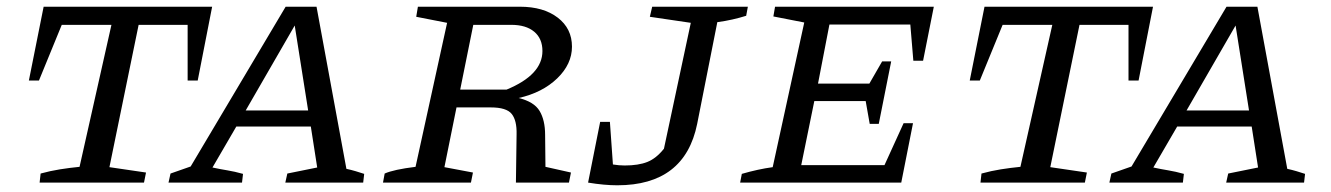

<svg xmlns="http://www.w3.org/2000/svg" viewBox="-20 -544 3964 572"><path d="M612 -524 569 -304H539V-470H393L306 -46L415 -30L409 0H98L101 -27Q130 -35 158.5 -39.5Q187 -44 217 -47L312 -470H164L96 -304H66L110 -524Z M1012 -41Q1026 -38 1039.5 -34Q1053 -30 1065 -26L1062 0H830L836 -27L925 -45L906 -167H684L613 -45Q636 -40 657.5 -36.5Q679 -33 704 -26L701 0H482L488 -27L548 -48L831 -524H923ZM712 -215H898L858 -468Z M1121 0 1126 -27Q1153 -39 1218 -47L1312 -476L1220 -494L1225 -524H1529Q1599 -524 1641.5 -491.5Q1684 -459 1684 -405Q1684 -353 1640 -310.5Q1596 -268 1525 -252Q1571 -241 1587.5 -213.5Q1604 -186 1604 -142L1605 -47L1681 -30L1675 0H1517L1519 -144Q1520 -185 1504.5 -204.5Q1489 -224 1442 -224H1340L1304 -46L1389 -30L1383 0ZM1503 -470H1390L1351 -277H1489Q1596 -321 1596 -392Q1596 -429 1571.5 -449.5Q1547 -470 1503 -470Z M1732 0 1768 -181H1797L1806 -54Q1824 -51 1841 -51Q1882 -51 1908.5 -61.5Q1935 -72 1958 -101L2038 -476L1916 -494L1923 -524H2208L2203 -497Q2184 -491 2162 -486Q2140 -481 2117 -478L2057 -175Q2020 8 1819 8Q1780 8 1732 0Z M2185 0 2190 -26Q2214 -33 2237 -38Q2260 -43 2282 -46L2376 -477L2284 -495L2289 -524H2762L2730 -363H2701L2692 -471H2451L2417 -295H2570L2608 -361H2635L2598 -175H2571L2559 -243H2406L2367 -52H2615L2672 -177H2700L2665 0Z M3415 -524 3372 -304H3342V-470H3196L3109 -46L3218 -30L3212 0H2901L2904 -27Q2933 -35 2961.5 -39.5Q2990 -44 3020 -47L3115 -470H2967L2899 -304H2869L2913 -524Z M3815 -41Q3829 -38 3842.5 -34Q3856 -30 3868 -26L3865 0H3633L3639 -27L3728 -45L3709 -167H3487L3416 -45Q3439 -40 3460.5 -36.5Q3482 -33 3507 -26L3504 0H3285L3291 -27L3351 -48L3634 -524H3726ZM3515 -215H3701L3661 -468Z"/></svg>

Font: Piazzolla SC
Style: Italic
Weight: 400
Italic angle: -11.3°
Designer: Juan Pablo del Peral
Foundry: Huerta Tipografica
Version: Version 1.330